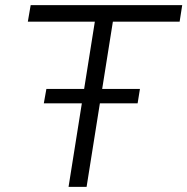

<svg xmlns="http://www.w3.org/2000/svg" viewBox="-20 -725 727 745"><path d="M246 0 348 -641H88L99 -705H687L677 -641H418L316 0ZM150 -324 160 -380H523L514 -324Z"/></svg>

Font: Nunito Sans 7pt Light
Style: Italic
Weight: 300
Italic angle: -9°
Designer: Vernon Adams
Foundry: Vernon Adams
Version: Version 3.101;gftools[0.9.27]